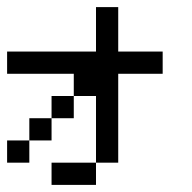

<svg xmlns="http://www.w3.org/2000/svg" viewBox="-20 -520 540 540"><path d="M0 -312.5V-375H62.5V-312.5ZM62.5 -312.5V-375H125V-312.5ZM125 -312.5V-375H187.5V-312.5ZM187.5 -312.5V-375H250V-312.5ZM250 -312.5V-375H312.5V-312.5ZM312.5 -312.5V-375H375V-312.5ZM375 -312.5V-375H437.5V-312.5ZM250 -437.5V-500H312.5V-437.5ZM250 -375V-437.5H312.5V-375ZM250 -250V-312.5H312.5V-250ZM250 -187.5V-250H312.5V-187.5ZM250 -125V-187.5H312.5V-125ZM250 -62.5V-125H312.5V-62.5ZM187.5 0V-62.5H250V0ZM125 0V-62.5H187.5V0ZM62.5 -125V-187.5H125V-125ZM187.5 -250V-312.5H250V-250ZM125 -187.5V-250H187.5V-187.5ZM0 -62.5V-125H62.5V-62.5Z"/></svg>

Font: AprilSans
Style: Regular
Weight: 400
Designer: typesprite
Version: Version 1.001;PS 001.001;hotconv 1.0.88;makeotf.lib2.5.64775